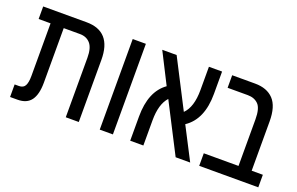

<svg xmlns="http://www.w3.org/2000/svg" viewBox="-76 -886 1825 1179"><g transform="rotate(20 836.0 -296.0)"><path d="M39 0V-82H67Q96 -82 107 -103Q118 -124 118 -166V-510H40V-592H323Q488 -592 488 -406V0H403V-389Q403 -453 378 -481.5Q353 -510 310 -510H204V-154Q204 -77 176 -38.5Q148 0 87 0Z M625 0V-592H711V0Z M824 0V-158Q824 -323 920 -391L818 -592H912L1073 -279Q1123 -328 1123 -440V-592H1209V-446Q1209 -279 1107 -211L1216 0H1121L956 -321Q910 -271 910 -164V0Z M1275 0V-82H1502V-386Q1502 -458 1476 -484Q1450 -510 1407 -510H1275V-592H1425Q1503 -592 1545.5 -547Q1588 -502 1588 -404V-82H1661V0Z"/></g></svg>

Font: Noto Sans Hebrew Condensed
Style: Regular
Weight: 400
Width: 3
Designer: Monotype Design Team
Foundry: Monotype Imaging Inc.
Version: Version 2.004; ttfautohint (v1.8.4.7-5d5b)